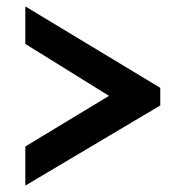

<svg xmlns="http://www.w3.org/2000/svg" viewBox="-20 -558 552 599"><path d="M480 -229 59 21V-101L320 -259L59 -421V-538L480 -284Z"/></svg>

Font: Oxford Sans SemiBold
Style: Regular
Weight: 600
Designer: Matt McInerney, Pablo Impallari, Rodrigo Fuenzalida
Foundry: Matt McInerney, Pablo Impallari, Rodrigo Fuenzalida
Version: Version 3.000g; ttfautohint (v1.5) -l 8 -r 28 -G 28 -x 14 -D